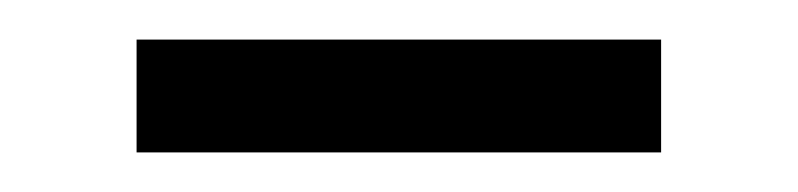

<svg xmlns="http://www.w3.org/2000/svg" viewBox="-20 -594 403 97"><path d="M49 -574H314V-517H49Z"/></svg>

Font: Ysabeau SC Medium
Style: Regular
Weight: 500
Designer: Christian Thalmann (Catharsis Fonts)
Version: Version 0.003